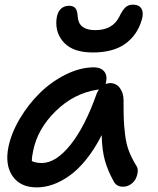

<svg xmlns="http://www.w3.org/2000/svg" viewBox="-20 -769 681 827"><path d="M379.9 -543Q296.9 -543 257.3 -583.7Q217.8 -624.5 223.1 -684.1Q226.1 -714.8 240.7 -729.5Q255.4 -744.1 276.9 -744.1Q295.9 -744.1 304.7 -733.6Q313.5 -723.1 314.9 -695.8Q319.3 -639.2 390.1 -639.2Q464.4 -639.2 493.2 -695.8Q507.3 -725.6 520.3 -737.3Q533.2 -749 551.8 -749Q579.6 -749 589.6 -731Q599.6 -712.9 590.8 -684.1Q571.8 -618.2 519.8 -580.6Q467.8 -543 379.9 -543ZM138.2 38.1Q67.4 38.1 34.2 -10.3Q1 -58.6 16.1 -134.8Q28.3 -195.3 65.2 -257.6Q102.1 -319.8 151.9 -368.7Q201.7 -417.5 263.7 -448.2Q325.7 -479 384.8 -479Q413.1 -479 428 -462.2Q442.9 -445.3 437 -416Q437 -413.1 435.1 -407.2Q446.8 -411.1 454.1 -411.1Q480.5 -411.1 496.3 -389.9Q512.2 -368.7 512.2 -336.9Q512.2 -280.3 513.2 -254.2Q514.2 -228 518.8 -189Q523.4 -149.9 534.9 -119.6Q546.4 -89.4 565.9 -57.1Q574.7 -45.9 573.2 -30Q571.8 -14.2 564.9 0.2Q558.1 14.6 543 24.9Q527.8 35.2 509.8 35.2Q481 35.2 469.2 11.2Q444.8 -32.7 432.1 -77.1Q419.4 -121.6 418 -187Q387.2 -126.5 351.1 -81.8Q314.9 -37.1 278.3 -11.5Q241.7 14.2 207 26.1Q172.4 38.1 138.2 38.1ZM123 -120.1Q117.2 -94.7 117.2 -75.2Q134.3 -66.9 160.2 -66.9Q220.7 -66.9 283.4 -145Q346.2 -223.1 397 -367.2Q402.8 -378.9 405.8 -383.8Q404.8 -383.8 402.8 -383.3Q400.9 -382.8 399.9 -382.8Q298.3 -367.2 220 -290.5Q141.6 -213.9 123 -120.1Z"/></svg>

Font: Shantell Sans Bouncy
Style: Italic
Weight: 500
Italic angle: -11.31°
Designer: Stephen Nixon, Anya Danilova, Shantell Martin
Foundry: Arrow Type
Version: Version 1.006;[9816181b4]